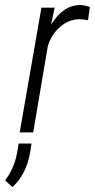

<svg xmlns="http://www.w3.org/2000/svg" viewBox="-61 -533 382 773"><path d="M181.6 -425.3Q145 -394 131.3 -346.2L72.8 -1L72.3 0H71.3H19.5H18.1L18.6 -1.5L105.5 -501L106 -502H106.9H157.7H159.2L158.7 -500L144.5 -433.6Q193.4 -512.7 261.7 -512.7Q264.2 -512.7 267.1 -512.7Q277.8 -512.2 299.8 -505.4H301.3L300.8 -503.9L293.5 -453.1V-451.7H292Q271 -455.6 260.7 -455.6Q259.8 -455.6 258.3 -455.6Q217.3 -455.6 181.6 -425.3ZM-10.7 220.2 -40.5 193.8Q-3.9 142.6 6.3 89.4L14.2 44.9H65.9L60.5 78.6Q46.4 167 -10.7 220.2Z"/></svg>

Font: MAUL Condensed Light Italic
Style: Light Italic
Weight: 300
Italic angle: -12°
Designer: MAUL
Version: Version 1.0; 2020; ttfautohint (v1.8.3)